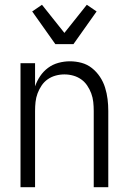

<svg xmlns="http://www.w3.org/2000/svg" viewBox="-20 -785 540 805"><path d="M66 0V-520H127V-423Q135 -446 148.5 -466Q162 -486 181.5 -500.5Q201 -515 225 -521.5Q249 -528 273 -528Q298 -528 322 -521.5Q346 -515 365.5 -499.5Q385 -484 399 -463Q413 -442 420.5 -418Q428 -394 431 -369.5Q434 -345 434 -320V0H373V-320Q373 -339 371 -357.5Q369 -376 362.5 -393.5Q356 -411 345.5 -426.5Q335 -442 320 -452.5Q305 -463 287 -468Q269 -473 250 -473Q231 -473 213 -468Q195 -463 180 -452.5Q165 -442 154.5 -426.5Q144 -411 137.5 -393.5Q131 -376 129 -357.5Q127 -339 127 -320V0ZM212 -600 115 -737 156 -765 250 -647 344 -765 385 -737 288 -600Z"/></svg>

Font: Iosevka Light
Style: Regular
Weight: 300
Monospace: yes
Designer: Belleve Invis
Foundry: Belleve Invis
Version: Version 32.5.0; ttfautohint (v1.8.4)